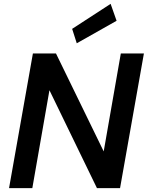

<svg xmlns="http://www.w3.org/2000/svg" viewBox="-20 -978 768 998"><path d="M27 0 151 -700H271L519 -191L608 -700H728L604 0H484L237 -509L148 0ZM379 -753 355 -828 555 -958 586 -870Z"/></svg>

Font: DM Sans 12pt SemiBold
Style: Italic
Weight: 600
Italic angle: -10°
Version: Version 4.004;gftools[0.9.30]